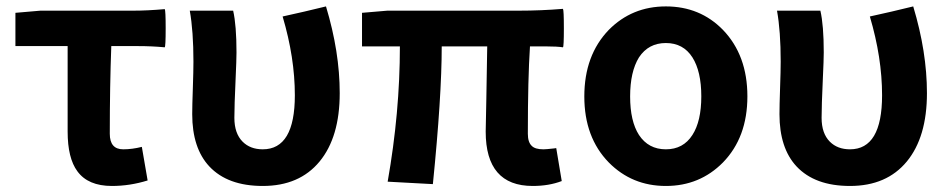

<svg xmlns="http://www.w3.org/2000/svg" viewBox="-20 -581 3035 614"><path d="M337.9 13.7Q261.7 13.7 227.5 -33.2Q196.3 -75.2 196.3 -160.2V-433.6H29.3V-540L109.4 -546.9H307.6H407.2Q451.2 -546.9 506.8 -551.8Q509.8 -547.9 509.8 -490.2Q509.8 -432.6 506.8 -429.7Q465.8 -433.6 421.9 -433.6H335.9Q331.1 -305.7 331.1 -153.3Q331.1 -103.5 374 -103.5Q402.3 -103.5 433.6 -111.3L452.1 -3.9Q395.5 13.7 337.9 13.7Z M820.3 13.7Q708 13.7 649.4 -48.8Q594.7 -107.4 594.7 -215.8Q594.7 -243.2 596.7 -299.3Q598.6 -355.5 598.6 -383.8Q598.6 -481.4 586.9 -546.9H725.6Q736.3 -500 736.3 -413.1Q736.3 -390.6 733.4 -327.1Q729.5 -243.2 729.5 -204.1Q729.5 -154.3 755.9 -127.9Q780.3 -103.5 820.3 -103.5Q922.9 -103.5 922.9 -276.4Q922.9 -396.5 883.8 -528.3L953.1 -543.9L1022.5 -560.5Q1066.4 -415 1066.4 -283.2Q1066.4 -142.6 1002 -64.5Q937.5 13.7 820.3 13.7Z M1683.6 13.7Q1533.2 13.7 1533.2 -160.2Q1533.2 -177.7 1535.2 -261.7Q1537.1 -379.9 1538.1 -432.6H1392.6Q1392.6 -273.4 1364.3 7.8L1219.7 0Q1258.8 -221.7 1258.8 -432.6H1137.7V-540L1218.8 -546.9H1499H1639.6Q1710 -546.9 1780.3 -552.7Q1783.2 -548.8 1783.2 -490.2Q1783.2 -431.6 1780.3 -429.7Q1761.7 -432.6 1727.5 -432.6H1674.8Q1668 -329.1 1668 -153.3Q1668 -126 1680.7 -114.3Q1691.4 -103.5 1717.8 -103.5Q1726.6 -103.5 1752 -106.4Q1756.8 -107.4 1758.8 -107.4L1776.4 -2Q1735.4 13.7 1683.6 13.7Z M2109.4 13.7Q2001 13.7 1926.8 -61.5Q1848.6 -141.6 1848.6 -272.5Q1848.6 -404.3 1926.8 -485.4Q2001 -560.5 2109.4 -560.5Q2218.8 -560.5 2292 -485.4Q2370.1 -404.3 2370.1 -272.9Q2370.1 -141.6 2292 -61.5Q2217.8 13.7 2109.4 13.7ZM2109.4 -103.5Q2165 -103.5 2194.3 -149.4Q2222.7 -193.4 2222.7 -272.9Q2222.7 -352.5 2194.3 -397.5Q2165 -443.4 2109.4 -443.4Q2053.7 -443.4 2023.4 -397.5Q1995.1 -351.6 1995.1 -272.5Q1995.1 -193.4 2023.4 -149.4Q2053.7 -103.5 2109.4 -103.5Z M2698.2 13.7Q2585.9 13.7 2527.3 -48.8Q2472.7 -107.4 2472.7 -215.8Q2472.7 -243.2 2474.6 -299.3Q2476.6 -355.5 2476.6 -383.8Q2476.6 -481.4 2464.8 -546.9H2603.5Q2614.3 -500 2614.3 -413.1Q2614.3 -390.6 2611.3 -327.1Q2607.4 -243.2 2607.4 -204.1Q2607.4 -154.3 2633.8 -127.9Q2658.2 -103.5 2698.2 -103.5Q2800.8 -103.5 2800.8 -276.4Q2800.8 -396.5 2761.7 -528.3L2831.1 -543.9L2900.4 -560.5Q2944.3 -415 2944.3 -283.2Q2944.3 -142.6 2879.9 -64.5Q2815.4 13.7 2698.2 13.7Z"/></svg>

Font: Bpmf GenSeki Gothic B
Style: B
Weight: 700
Foundry: But Ko
Version: Version 1.320